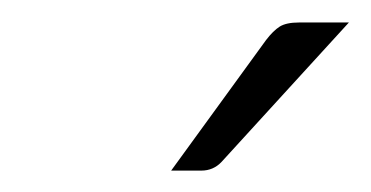

<svg xmlns="http://www.w3.org/2000/svg" viewBox="-20 -736 338 175"><path d="M298 -715.5 182 -588.5Q174.5 -580.5 163.5 -580.5H136L222.5 -699.5Q229 -708 235 -711.8Q241 -715.5 252.5 -715.5Z"/></svg>

Font: Lato TR Light
Style: Italic
Weight: 300
Italic angle: -12°
Designer: Lukasz Dziedzic
Foundry: Lukasz Dziedzic
Version: Version 1.104 2013